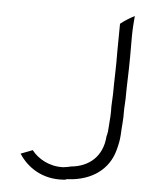

<svg xmlns="http://www.w3.org/2000/svg" viewBox="-47 -643 545 683"><g transform="rotate(5 225.5 -301.5)"><path d="M45 -80C74 -34 129 5 206 -1H207C211 -1 214 -2 217 -4H222C306 -9 365 -52 384 -122C389 -141 393 -158 394 -178C395 -207 399 -233 398 -263C398 -280 400 -294 400 -307C400 -357 403 -406 403 -456V-529C403 -556 405 -580 407 -603C390 -594 373 -584 357 -571L356 -472C357 -420 354 -369 354 -320C354 -305 352 -289 352 -275C353 -250 351 -227 349 -203C349 -198 348 -193 348 -191V-187C347 -178 345 -172 344 -168C339 -95 291 -56 228 -50C221 -48 209 -46 200 -45H199C151 -43 109 -67 87 -96Z"/></g></svg>

Font: SolarCharger
Style: 150
Weight: 100
Designer: Mew Too
Foundry: Cannot Into Space Fonts/KineticPlasma Fonts
Version: Version 1.100